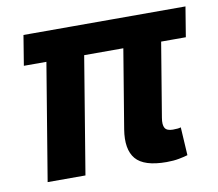

<svg xmlns="http://www.w3.org/2000/svg" viewBox="-66 -623 798 703"><g transform="rotate(-10 333.0 -271.5)"><path d="M499.2 3.4Q415.3 3.4 385 -32.6Q354.7 -68.6 366.6 -141.7L428.3 -514.1H568.9L510.1 -159.7Q505.6 -133.6 512.8 -121.6Q519.9 -109.6 542.2 -109.6Q554 -109.6 560.6 -110.4Q567.3 -111.2 572 -112.9L578.2 -8.3Q566.7 -4.6 545.9 -0.6Q525.1 3.4 499.2 3.4ZM57.1 0 142.3 -514.1H282.7L197.7 0ZM45.3 -434.5 63.5 -545.9H665.8L647.5 -434.5Z"/></g></svg>

Font: Inter
Style: Italic
Weight: 400
Italic angle: -9.3988°
Designer: Rasmus Andersson
Foundry: rsms
Version: Version 4.001;git-66647c0bb